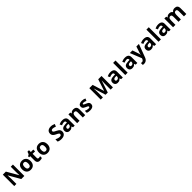

<svg xmlns="http://www.w3.org/2000/svg" viewBox="1219 -4507 8494 8494"><g transform="rotate(-45 5466.0 -260.0)"><path d="M723 0H531L220 -540H216Q218 -506 219.5 -472Q221 -438 222.5 -404Q224 -370 225 -336V0H90V-714H281L591 -179H594Q593 -212 592 -245Q591 -278 589.5 -310.5Q588 -343 587 -376V-714H723Z M1387 -274Q1387 -205.6 1368.5 -153.1Q1349.9 -100.5 1315.5 -63.7Q1281 -27 1232 -8.5Q1183 10 1121.4 10Q1064.2 10 1015.6 -8.5Q967 -27 932 -63.5Q897 -100 877.5 -153Q858 -206 858 -274.2Q858 -364.7 890 -427.3Q922.1 -489.9 981.9 -522.9Q1041.7 -556 1124 -556Q1201.4 -556 1260.2 -523Q1319 -490 1353 -427.3Q1387 -364.7 1387 -274ZM1010 -273.8Q1010 -220 1021.5 -183.5Q1033 -147 1058 -128.5Q1083 -110 1123 -110Q1163 -110 1187.5 -128.5Q1212 -147 1223.5 -183.5Q1235 -220 1235 -273.6Q1235 -328 1223.5 -364Q1212 -400 1187 -418Q1162.1 -436 1122.3 -436Q1063 -436 1036.5 -395.5Q1010 -355 1010 -273.8Z M1740 -109Q1765 -109 1788 -114Q1811 -119 1834 -126V-15Q1810 -5 1774.5 2.5Q1739 10 1697 10Q1648 10 1609.5 -6Q1571 -22 1548.5 -61.5Q1526 -101 1526 -171V-434H1455V-497L1537 -547L1580 -662H1675V-546H1828V-434H1675V-171Q1675 -140 1693 -124.5Q1711 -109 1740 -109Z M2440 -274Q2440 -205.6 2421.5 -153.1Q2402.9 -100.5 2368.5 -63.7Q2334 -27 2285 -8.5Q2236 10 2174.4 10Q2117.2 10 2068.6 -8.5Q2020 -27 1985 -63.5Q1950 -100 1930.5 -153Q1911 -206 1911 -274.2Q1911 -364.7 1943 -427.3Q1975.1 -489.9 2034.9 -522.9Q2094.7 -556 2177 -556Q2254.4 -556 2313.2 -523Q2372 -490 2406 -427.3Q2440 -364.7 2440 -274ZM2063 -273.8Q2063 -220 2074.5 -183.5Q2086 -147 2111 -128.5Q2136 -110 2176 -110Q2216 -110 2240.5 -128.5Q2265 -147 2276.5 -183.5Q2288 -220 2288 -273.6Q2288 -328 2276.5 -364Q2265 -400 2240 -418Q2215.1 -436 2175.3 -436Q2116 -436 2089.5 -395.5Q2063 -355 2063 -273.8Z M3305 -198Q3305 -135 3274 -88Q3243 -41 3184.5 -15.5Q3126 10 3042 10Q3005 10 2969.5 5Q2934 0 2901.5 -9.5Q2869 -19 2840 -33V-174Q2891 -152 2945.5 -133.5Q3000 -115 3054 -115Q3091 -115 3113.5 -125Q3136 -135 3146.5 -152Q3157 -169 3157 -191Q3157 -218 3138.5 -237Q3120 -256 3089 -272.5Q3058 -289 3018 -308Q2993 -320 2964 -336.5Q2935 -353 2908.5 -377.5Q2882 -402 2865 -437Q2848 -472 2848 -521Q2848 -585 2877.5 -630.5Q2907 -676 2961.5 -700Q3016 -724 3090 -724Q3146 -724 3196.5 -711Q3247 -698 3302 -674L3253 -556Q3204 -576 3165 -587Q3126 -598 3085 -598Q3057 -598 3037 -589Q3017 -580 3006.5 -564Q2996 -548 2996 -526Q2996 -501 3011 -483.5Q3026 -466 3056 -450Q3086 -434 3131 -412Q3186 -386 3224.5 -358Q3263 -330 3284 -292Q3305 -254 3305 -198Z M3647 -557Q3757 -557 3815.5 -509.5Q3874 -462 3874 -364V0H3770L3741 -74H3737Q3714 -45 3689.5 -26Q3665 -7 3633.5 1.5Q3602 10 3556 10Q3508 10 3469.5 -8.5Q3431 -27 3409 -65.5Q3387 -104 3387 -163Q3387 -250 3448 -291.5Q3509 -333 3631 -337L3726 -340V-364Q3726 -407 3703.5 -427Q3681 -447 3641 -447Q3601 -447 3563 -435.5Q3525 -424 3487 -407L3438 -508Q3482 -531 3535.5 -544Q3589 -557 3647 -557ZM3668 -251Q3596 -249 3568 -225Q3540 -201 3540 -162Q3540 -128 3560 -113.5Q3580 -99 3612 -99Q3660 -99 3693 -127.5Q3726 -156 3726 -208V-253Z M4337 -556Q4425 -556 4478 -508.5Q4531 -461 4531 -356V0H4382V-319Q4382 -378 4361 -407.5Q4340 -437 4294 -437Q4226 -437 4201 -390.5Q4176 -344 4176 -257V0H4027V-546H4141L4161 -476H4169Q4187 -504 4213 -521.5Q4239 -539 4271 -547.5Q4303 -556 4337 -556Z M5065 -162Q5065 -107 5039 -68.5Q5013 -30 4961 -10Q4909 10 4832 10Q4775 10 4734 2.5Q4693 -5 4652 -22V-145Q4696 -125 4747 -112Q4798 -99 4837 -99Q4881 -99 4899.5 -112Q4918 -125 4918 -146Q4918 -160 4910.5 -171Q4903 -182 4878 -196Q4853 -210 4800 -232Q4749 -254 4716 -275.5Q4683 -297 4667 -327.5Q4651 -358 4651 -404Q4651 -480 4710 -518Q4769 -556 4867 -556Q4918 -556 4964 -546Q5010 -536 5059 -513L5014 -406Q4974 -423 4938 -434.5Q4902 -446 4865 -446Q4832 -446 4815.5 -437Q4799 -428 4799 -410Q4799 -397 4807.5 -386.5Q4816 -376 4840.5 -364Q4865 -352 4913 -332Q4960 -313 4994 -292.5Q5028 -272 5046.5 -241.5Q5065 -211 5065 -162Z M5804 0 5632 -560H5628Q5629 -540 5631 -500Q5633 -460 5635 -414.5Q5637 -369 5637 -332V0H5502V-714H5708L5877 -168H5880L6059 -714H6265V0H6124V-338Q6124 -372 6125.5 -416Q6127 -460 6128.5 -499.5Q6130 -539 6131 -559H6127L5943 0Z M6657 -557Q6767 -557 6825.5 -509.5Q6884 -462 6884 -364V0H6780L6751 -74H6747Q6724 -45 6699.5 -26Q6675 -7 6643.5 1.5Q6612 10 6566 10Q6518 10 6479.5 -8.5Q6441 -27 6419 -65.5Q6397 -104 6397 -163Q6397 -250 6458 -291.5Q6519 -333 6641 -337L6736 -340V-364Q6736 -407 6713.5 -427Q6691 -447 6651 -447Q6611 -447 6573 -435.5Q6535 -424 6497 -407L6448 -508Q6492 -531 6545.5 -544Q6599 -557 6657 -557ZM6678 -251Q6606 -249 6578 -225Q6550 -201 6550 -162Q6550 -128 6570 -113.5Q6590 -99 6622 -99Q6670 -99 6703 -127.5Q6736 -156 6736 -208V-253Z M7186 0H7037V-760H7186Z M7566 -557Q7676 -557 7734.5 -509.5Q7793 -462 7793 -364V0H7689L7660 -74H7656Q7633 -45 7608.5 -26Q7584 -7 7552.5 1.5Q7521 10 7475 10Q7427 10 7388.5 -8.5Q7350 -27 7328 -65.5Q7306 -104 7306 -163Q7306 -250 7367 -291.5Q7428 -333 7550 -337L7645 -340V-364Q7645 -407 7622.5 -427Q7600 -447 7560 -447Q7520 -447 7482 -435.5Q7444 -424 7406 -407L7357 -508Q7401 -531 7454.5 -544Q7508 -557 7566 -557ZM7587 -251Q7515 -249 7487 -225Q7459 -201 7459 -162Q7459 -128 7479 -113.5Q7499 -99 7531 -99Q7579 -99 7612 -127.5Q7645 -156 7645 -208V-253Z M7868 -546H8031L8134 -239Q8139 -224 8142.5 -209Q8146 -194 8148.5 -178Q8151 -162 8152 -144H8155Q8158 -170 8163.5 -193.5Q8169 -217 8176 -239L8277 -546H8437L8206 70Q8185 126 8151.5 164Q8118 202 8074 221Q8030 240 7978 240Q7953 240 7934.5 237.5Q7916 235 7902 232V114Q7913 116 7928.5 118Q7944 120 7961 120Q7992 120 8014.5 107Q8037 94 8052 71.5Q8067 49 8076 23L8085 -4Z M8739 -557Q8849 -557 8907.5 -509.5Q8966 -462 8966 -364V0H8862L8833 -74H8829Q8806 -45 8781.5 -26Q8757 -7 8725.5 1.5Q8694 10 8648 10Q8600 10 8561.5 -8.5Q8523 -27 8501 -65.5Q8479 -104 8479 -163Q8479 -250 8540 -291.5Q8601 -333 8723 -337L8818 -340V-364Q8818 -407 8795.5 -427Q8773 -447 8733 -447Q8693 -447 8655 -435.5Q8617 -424 8579 -407L8530 -508Q8574 -531 8627.5 -544Q8681 -557 8739 -557ZM8760 -251Q8688 -249 8660 -225Q8632 -201 8632 -162Q8632 -128 8652 -113.5Q8672 -99 8704 -99Q8752 -99 8785 -127.5Q8818 -156 8818 -208V-253Z M9268 0H9119V-760H9268Z M9648 -557Q9758 -557 9816.5 -509.5Q9875 -462 9875 -364V0H9771L9742 -74H9738Q9715 -45 9690.5 -26Q9666 -7 9634.5 1.5Q9603 10 9557 10Q9509 10 9470.5 -8.5Q9432 -27 9410 -65.5Q9388 -104 9388 -163Q9388 -250 9449 -291.5Q9510 -333 9632 -337L9727 -340V-364Q9727 -407 9704.5 -427Q9682 -447 9642 -447Q9602 -447 9564 -435.5Q9526 -424 9488 -407L9439 -508Q9483 -531 9536.5 -544Q9590 -557 9648 -557ZM9669 -251Q9597 -249 9569 -225Q9541 -201 9541 -162Q9541 -128 9561 -113.5Q9581 -99 9613 -99Q9661 -99 9694 -127.5Q9727 -156 9727 -208V-253Z M10669 -556Q10762 -556 10809.5 -508.5Q10857 -461 10857 -356V0H10708V-319.4Q10708 -377.7 10688 -407.4Q10668 -437 10625.8 -437Q10567 -437 10542 -395Q10517 -353 10517 -273.5V0H10368V-319.1Q10368 -358 10359 -384Q10350 -410 10332 -423.5Q10314 -437 10285.5 -437Q10245 -437 10221 -416Q10197 -395 10187 -355.2Q10177 -315.4 10177 -257.2V0H10028V-546H10142L10162.2 -476H10170Q10187 -504 10212 -521.5Q10236.9 -539 10267.5 -547.5Q10298 -556 10329 -556Q10389 -556 10431 -536.5Q10473 -517 10495 -476H10508Q10533 -518 10577.5 -537Q10622 -556 10669 -556Z"/></g></svg>

Font: Noto Sans Malayalam
Style: Regular
Weight: 400
Designer: Jelle Bosma - Monotype Design Team
Foundry: Monotype Imaging Inc.
Version: Version 2.103